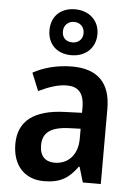

<svg xmlns="http://www.w3.org/2000/svg" viewBox="-57 -871 648 925"><g transform="rotate(5 267.0 -409.0)"><path d="M269 -606C337 -606 386 -650 386 -718C386 -785 335 -828 269 -828C200 -828 154 -785 154 -717C154 -649 200 -606 269 -606ZM269 -668C237 -668 219 -687 219 -717C219 -747 241 -767 269 -767C298 -767 319 -747 319 -717C319 -687 298 -668 269 -668ZM279 -552C206 -552 141 -534 90 -506L125 -420C171 -442 217 -459 261 -459C315 -459 345 -431 345 -359V-334L263 -331C114 -326 38 -268 38 -157C38 -53 97 10 190 10C270 10 311 -17 352 -74H356L378 0H465V-364C465 -489 402 -552 279 -552ZM288 -255 345 -257V-209C345 -128 297 -83 234 -83C190 -83 162 -108 162 -161C162 -219 196 -251 288 -255Z"/></g></svg>

Font: Noto Sans Lao Looped SemiCondensed SemiBold
Style: Regular
Weight: 600
Width: 4
Designer: Mark Frömberg, Ben Mitchell
Foundry: The Fontpad Ltd
Version: Version 1.002